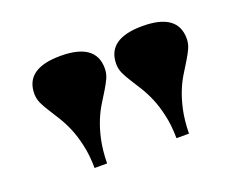

<svg xmlns="http://www.w3.org/2000/svg" viewBox="-80 -892 952 753"><g transform="rotate(-20 396.0 -515.5)"><path d="M542.5 -286.1Q542 -341.3 532.2 -382.8Q522.9 -424.8 509.3 -457Q495.6 -489.3 480 -514.2L451.2 -560.1Q437.5 -581.1 428.7 -600.1Q419.9 -619.1 419.9 -640.1Q419.9 -745.1 566.9 -745.1Q713.9 -745.1 713.9 -640.1Q713.9 -619.6 705.6 -600.1Q696.8 -581.1 684.1 -560.1Q671.4 -539.1 655.8 -514.2Q639.6 -488.3 627 -457Q613.8 -424.8 604.7 -382.8Q595.7 -340.8 594.7 -286.1ZM200.7 -286.1Q200.2 -341.3 190.4 -382.8Q181.2 -424.8 167.5 -457Q153.8 -489.3 138.2 -514.2L109.4 -560.1Q95.7 -581.1 86.9 -600.1Q78.1 -619.1 78.1 -640.1Q78.1 -745.1 225.1 -745.1Q372.1 -745.1 372.1 -640.1Q372.1 -619.6 363.8 -600.1Q355 -581.1 342.3 -560.1Q329.6 -539.1 314 -514.2Q297.9 -488.3 285.2 -457Q272 -424.8 262.9 -382.8Q253.9 -340.8 252.9 -286.1Z"/></g></svg>

Font: Asset
Style: Regular
Weight: 400
Version: Version 1.003; ttfautohint (v1.8.4.7-5d5b)